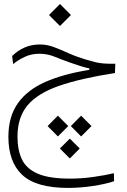

<svg xmlns="http://www.w3.org/2000/svg" viewBox="-20 -628 626 949"><path d="M316.4 300.8Q159.2 300.8 90.3 236.8Q21.5 172.9 21.5 48.3Q21.5 -51.3 67.9 -117.2Q114.3 -183.1 203.4 -222.7Q292.5 -262.2 421.4 -282.7V-290Q402.3 -293.9 385.5 -299.1Q368.7 -304.2 328.6 -317.9Q281.7 -334.5 248 -348.4Q214.4 -362.3 173.8 -362.3Q135.7 -362.3 103.3 -347.4Q70.8 -332.5 44.9 -311L40 -351.1Q67.4 -378.4 101.8 -393.3Q136.2 -408.2 177.7 -408.2Q211.4 -408.2 245.1 -395.8Q278.8 -383.3 316.2 -366.2Q353.5 -349.1 398.4 -335.4Q429.2 -326.2 450 -321Q470.7 -315.9 492.9 -314.2Q515.1 -312.5 549.8 -313L548.3 -267.1Q378.9 -240.7 272.5 -203.9Q166 -167 116.2 -107.4Q66.4 -47.9 66.4 47.4Q66.4 113.3 88.4 159.7Q110.4 206.1 166.7 230.5Q223.1 254.9 326.2 254.9Q382.3 254.9 440.2 246.8Q498 238.8 543 228L543.9 267.6Q501 282.2 437.7 291.5Q374.5 300.8 316.4 300.8ZM380.9 -56.2 432.1 -4.9 380.9 46.4 330.1 -4.9ZM266.1 -56.2 317.4 -4.9 266.1 46.4 215.3 -4.9ZM325.2 57.1 374 106 325.2 155.3 275.9 106ZM276.4 -499.5 222.2 -553.7 276.4 -608.4 330.6 -553.7Z"/></svg>

Font: Cascadia Mono NF ExtraLight
Style: Regular
Weight: 200
Monospace: yes
Designer: Aaron Bell
Foundry: Saja Typeworks
Version: Version 2404.023; ttfautohint (v1.8.4)